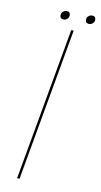

<svg xmlns="http://www.w3.org/2000/svg" viewBox="-87 -795 439 835"><g transform="rotate(10 133.0 -377.0)"><path d="M51.5 0 171.5 -675H182.5L62.5 0ZM243.5 -715Q227 -715 227 -731Q227 -740.5 234 -747Q241 -753.5 250 -753.5Q266.5 -753.5 266.5 -737Q266.5 -728 259.2 -721.5Q252 -715 243.5 -715ZM131 -715Q114.5 -715 114.5 -731Q114.5 -740.5 121.5 -747Q128.5 -753.5 137.5 -753.5Q154 -753.5 154 -737Q154 -728 147 -721.5Q140 -715 131 -715Z"/></g></svg>

Font: Anybody ExtraExpanded Thin
Style: Italic
Weight: 100
Width: 8
Italic angle: -10°
Designer: Tyler Finck
Foundry: Etcetera Type Company
Version: Version 1.010; ttfautohint (v1.8.3) -l 8 -r 50 -G 200 -x 14 